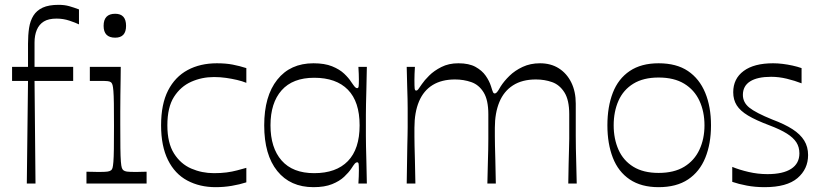

<svg xmlns="http://www.w3.org/2000/svg" viewBox="-20 -760 3410 795"><path d="M91 0 96 -425H30V-483H96Q96 -502 96 -523.5Q96 -545 96 -579Q96 -615 100.5 -644.5Q105 -674 118.5 -695.5Q132 -717 157 -728.5Q182 -740 223 -740Q247 -740 266.5 -734.5Q286 -729 307 -721V-659Q293 -666 267.5 -674.5Q242 -683 214 -683Q181 -683 161.5 -671Q142 -659 132.5 -636.5Q123 -614 123 -584Q123 -547 123 -525Q123 -503 123 -483H283V-425H123L127 0Z M338 0V-49Q353 -49 365 -48.5Q377 -48 387 -48Q415 -48 425 -49.5Q435 -51 440 -55Q444 -58 446 -65Q448 -72 449.5 -90Q451 -108 451.5 -143Q452 -178 452 -238Q452 -296 451.5 -331Q451 -366 449.5 -383.5Q448 -401 446 -408Q444 -415 440 -419Q435 -423 426 -424Q417 -425 392 -425Q383 -425 373.5 -425Q364 -425 352 -425V-483H480Q480 -466 479.5 -434Q479 -402 478.5 -365.5Q478 -329 478 -297Q478 -265 478 -246Q478 -184 478.5 -147Q479 -110 480.5 -91Q482 -72 484.5 -65Q487 -58 491 -55Q496 -51 505.5 -49.5Q515 -48 544 -48Q554 -48 564.5 -48.5Q575 -49 587 -49V0ZM457 -604Q409 -604 409 -653Q409 -703 457 -703Q502 -703 502 -653Q502 -604 457 -604Z M873 15Q807 15 755.5 -12.5Q704 -40 675.5 -97.5Q647 -155 647 -241Q647 -329 676 -385.5Q705 -442 757 -470Q809 -498 878 -498Q915 -498 943.5 -492.5Q972 -487 1000 -478V-417Q983 -424 961.5 -429Q940 -434 916 -437.5Q892 -441 866 -441Q816 -441 772 -421.5Q728 -402 700.5 -359Q673 -316 673 -241Q673 -168 700.5 -124.5Q728 -81 772 -62Q816 -43 866 -43Q895 -43 918 -46Q941 -49 961.5 -54.5Q982 -60 1000 -65V-5Q972 4 939.5 9.5Q907 15 873 15Z M1278 15Q1182 15 1128 -52Q1074 -119 1074 -241Q1074 -362 1128 -430Q1182 -498 1278 -498Q1324 -498 1355 -485.5Q1386 -473 1405 -455Q1424 -437 1434 -421Q1445 -405 1449.5 -400Q1454 -395 1459 -395Q1464 -395 1465 -402.5Q1466 -410 1466 -431Q1466 -440 1465.5 -454Q1465 -468 1464 -483H1499Q1498 -425 1497 -388.5Q1496 -352 1495.5 -328Q1495 -304 1495 -284.5Q1495 -265 1495 -241Q1495 -216 1495 -197Q1495 -178 1495.5 -154.5Q1496 -131 1497 -94.5Q1498 -58 1499 0H1464Q1465 -15 1465.5 -29.5Q1466 -44 1466 -55Q1466 -74 1465 -81Q1464 -88 1459 -88Q1454 -88 1449.5 -83Q1445 -78 1434 -61Q1424 -46 1405 -28Q1386 -10 1355 2.5Q1324 15 1278 15ZM1281 -43Q1372 -43 1420.5 -93Q1469 -143 1469 -241Q1469 -339 1420.5 -388.5Q1372 -438 1281 -438Q1192 -438 1146 -386Q1100 -334 1100 -241Q1100 -148 1146 -95.5Q1192 -43 1281 -43Z M1664 0Q1665 -55 1665.5 -92.5Q1666 -130 1666.5 -155.5Q1667 -181 1667.5 -199Q1668 -217 1668 -233Q1668 -249 1668 -269Q1668 -293 1668 -311.5Q1668 -330 1667.5 -351Q1667 -372 1666 -403Q1665 -434 1664 -483H1698Q1697 -468 1696.5 -454Q1696 -440 1696 -430Q1696 -402 1697 -393.5Q1698 -385 1703 -385Q1708 -385 1712 -390.5Q1716 -396 1727 -412Q1737 -427 1757 -447Q1777 -467 1807.5 -482.5Q1838 -498 1878 -498Q1922 -498 1949 -483Q1976 -468 1991 -446.5Q2006 -425 2013 -403Q2019 -383 2021.5 -378Q2024 -373 2029 -373Q2033 -373 2038 -378.5Q2043 -384 2053 -402Q2067 -424 2089.5 -446Q2112 -468 2144 -483Q2176 -498 2216 -498Q2261 -498 2294 -477Q2327 -456 2345.5 -418.5Q2364 -381 2364 -331Q2364 -287 2364 -255.5Q2364 -224 2364 -198Q2364 -172 2364.5 -145.5Q2365 -119 2366 -84.5Q2367 -50 2368 0H2333Q2334 -49 2334.5 -82Q2335 -115 2336 -139.5Q2337 -164 2337 -185Q2337 -206 2337 -230Q2337 -254 2337 -287Q2337 -346 2317 -377.5Q2297 -409 2266 -420Q2235 -431 2199 -431Q2142 -431 2104 -406.5Q2066 -382 2047.5 -337Q2029 -292 2029 -231Q2029 -211 2029 -195Q2029 -179 2029.5 -157Q2030 -135 2031 -98.5Q2032 -62 2033 0H1998Q1999 -49 2000 -82.5Q2001 -116 2001.5 -140Q2002 -164 2002 -185.5Q2002 -207 2002 -230.5Q2002 -254 2002 -287Q2002 -346 1982.5 -377.5Q1963 -409 1931.5 -420Q1900 -431 1864 -431Q1809 -431 1771.5 -408Q1734 -385 1715 -340Q1696 -295 1696 -231Q1696 -210 1696 -194Q1696 -178 1696.5 -156Q1697 -134 1698 -97.5Q1699 -61 1700 0Z M2707 15Q2635 15 2587.5 -17Q2540 -49 2517.5 -107Q2495 -165 2495 -241Q2495 -318 2517.5 -376Q2540 -434 2587.5 -466Q2635 -498 2707 -498Q2781 -498 2828.5 -466Q2876 -434 2900 -376Q2924 -318 2924 -241Q2924 -165 2900.5 -107Q2877 -49 2829 -17Q2781 15 2707 15ZM2707 -44Q2771 -44 2813 -69.5Q2855 -95 2876 -140Q2897 -185 2897 -241Q2897 -298 2876 -343Q2855 -388 2813 -413.5Q2771 -439 2707 -439Q2644 -439 2602.5 -413.5Q2561 -388 2541 -343Q2521 -298 2521 -241Q2521 -185 2541 -140Q2561 -95 2602.5 -69.5Q2644 -44 2707 -44Z M3012 -7V-69Q3041 -57 3079.5 -48Q3118 -39 3158 -39Q3222 -39 3256 -61Q3290 -83 3290 -125Q3290 -151 3277.5 -170.5Q3265 -190 3238 -207Q3211 -224 3166 -241Q3110 -262 3077.5 -281.5Q3045 -301 3030.5 -324Q3016 -347 3016 -378Q3016 -434 3059 -466Q3102 -498 3181 -498Q3200 -498 3220.5 -495.5Q3241 -493 3261.5 -488.5Q3282 -484 3299 -478V-415Q3271 -426 3238 -434Q3205 -442 3173 -442Q3116 -442 3086 -423Q3056 -404 3056 -367Q3056 -336 3082.5 -314.5Q3109 -293 3178 -265Q3229 -246 3261.5 -225Q3294 -204 3310 -178Q3326 -152 3326 -118Q3326 -60 3282 -22.5Q3238 15 3146 15Q3107 15 3072.5 8.5Q3038 2 3012 -7Z"/></svg>

Font: Ojuju
Style: Regular
Weight: 400
Designer: Chisaokwu Joboson, Mirko Velimirovic
Foundry: Udi Foundry
Version: Version 1.000